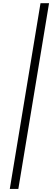

<svg xmlns="http://www.w3.org/2000/svg" viewBox="-20 -982 349 1236"><path d="M295.8 -961.6 98 234.4H43L240.8 -961.6Z"/></svg>

Font: Inter Light  BETA
Style: Italic
Weight: 300
Italic angle: 9.39999°
Designer: Rasmus Andersson
Foundry: rsms
Version: Version 3.011;git-f93a4a705